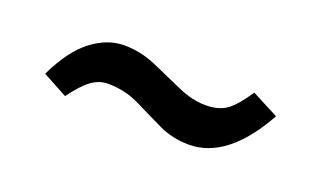

<svg xmlns="http://www.w3.org/2000/svg" viewBox="-32 -435 582 350"><g transform="rotate(20 258.5 -260.0)"><path d="M339 -195Q307 -195 279 -208.5Q251 -222 223.5 -235.5Q196 -249 163 -249Q146 -249 131 -238Q116 -227 97 -201L49 -227Q74 -279 104.5 -302Q135 -325 167 -325Q199 -325 229 -312Q259 -299 288 -286Q317 -273 343 -273Q369 -273 384.5 -284.5Q400 -296 419 -325L471 -298Q414 -195 339 -195Z"/></g></svg>

Font: Manuale
Style: Regular
Weight: 400
Designer: Eduardo Tunni / Pablo Cosgaya
Foundry: Eduardo Tunni / Pablo Cosgaya
Version: Version 1.002